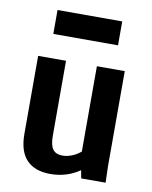

<svg xmlns="http://www.w3.org/2000/svg" viewBox="-74 -681 587 742"><g transform="rotate(10 219.0 -310.5)"><path d="M173.8 3.9Q113.3 3.9 81.1 -29.3Q48.8 -62.5 48.8 -131.8V-437.5H158.2V-143.6Q158.2 -105.5 170.4 -89.8Q182.6 -74.2 208 -74.2Q224.6 -74.2 243.2 -81.1Q261.7 -87.9 279.3 -102.5V-437.5H388.7V-63.5L390.6 0H294.9L289.1 -31.2Q263.7 -13.7 234.9 -4.9Q206.1 3.9 173.8 3.9ZM91.8 -531.2V-625H345.7V-531.2Z"/></g></svg>

Font: Sudo Variable
Style: Regular
Weight: 400
Monospace: yes
Designer: Jens Kutilek
Foundry: Jens Kutilek
Version: Version 0.040